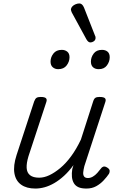

<svg xmlns="http://www.w3.org/2000/svg" viewBox="-20 -1077 687 1113"><path d="M185 16Q134 16 102.5 -6.5Q71 -29 63.5 -72.5Q56 -116 76 -178L178 -489Q184 -505 192 -510Q200 -515 216 -515Q239 -515 246.5 -507.5Q254 -500 248 -484L145 -171Q133 -131 134.5 -103.5Q136 -76 154 -61.5Q172 -47 207 -47Q236 -47 266.5 -61.5Q297 -76 329.5 -103Q362 -130 392.5 -171.5Q423 -213 449 -268L520 -489Q525 -505 533 -510Q541 -515 557 -515Q581 -515 588.5 -507.5Q596 -500 590 -484L469 -114Q464 -94 462.5 -78.5Q461 -63 467.5 -54Q474 -45 490 -45Q504 -45 518 -53Q532 -61 544 -74.5Q556 -88 565 -100Q570 -108 579 -111Q588 -114 601 -106Q614 -98 615.5 -89Q617 -80 612 -70Q600 -52 581 -31.5Q562 -11 537.5 2.5Q513 16 481 16Q452 16 434.5 8Q417 0 408 -15.5Q399 -31 397 -51.5Q395 -72 399 -97L406 -120Q380 -84 351.5 -58Q323 -32 294.5 -15.5Q266 1 238.5 8.5Q211 16 185 16ZM317 -676Q299 -676 286 -687Q273 -698 273 -720Q273 -745 289.5 -766.5Q306 -788 338 -788Q357 -788 370 -777.5Q383 -767 383 -745Q383 -720 366.5 -698Q350 -676 317 -676ZM552 -676Q532 -676 519.5 -687Q507 -698 507 -720Q507 -745 523 -766.5Q539 -788 571 -788Q591 -788 603.5 -777.5Q616 -767 616 -745Q616 -720 600 -698Q584 -676 552 -676ZM504 -831Q498 -831 492.5 -835Q487 -839 481 -849L396 -1005Q394 -1010 392.5 -1014.5Q391 -1019 391 -1023Q392 -1032 399.5 -1040Q407 -1048 418.5 -1052.5Q430 -1057 440 -1057Q457 -1057 467 -1033L531 -870Q533 -867 533.5 -863Q534 -859 534 -856Q533 -844 523.5 -837.5Q514 -831 504 -831Z"/></svg>

Font: Playwrite CO Light
Style: Regular
Weight: 300
Version: Version 1.002